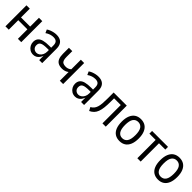

<svg xmlns="http://www.w3.org/2000/svg" viewBox="360 -1826 3164 3164"><g transform="rotate(45 1942.5 -244.0)"><path d="M75 0V-490H153V-285H366V-490H444V0H366V-221H153V0Z M726 9Q683 9 649.5 -12Q616 -33 597 -67.5Q578 -102 578 -141Q578 -192 603.5 -224Q629 -256 681.5 -270Q734 -284 816 -284H868V-230H824Q777 -230 744.5 -225.5Q712 -221 692.5 -211Q673 -201 664 -184Q655 -167 655 -141Q655 -100 680.5 -76Q706 -52 744 -52Q772 -52 798.5 -70Q825 -88 841 -120Q857 -152 857 -192V-336Q857 -388 834 -411.5Q811 -435 762 -435Q728 -435 692.5 -424Q657 -413 620 -387L594 -445Q619 -463 648.5 -474.5Q678 -486 709 -492.5Q740 -499 770 -499Q823 -499 859 -480.5Q895 -462 913.5 -425Q932 -388 932 -330V0H862V-107H864Q853 -73 833.5 -46.5Q814 -20 787 -5.5Q760 9 726 9Z M1343 0V-204Q1320 -185 1289.5 -175Q1259 -165 1225 -165Q1169 -165 1133.5 -185.5Q1098 -206 1081.5 -247.5Q1065 -289 1065 -352V-490H1143V-358Q1143 -314 1152 -285.5Q1161 -257 1184 -244Q1207 -231 1247 -231Q1276 -231 1299 -240Q1322 -249 1343 -267V-490H1420V0Z M1702 9Q1659 9 1625.5 -12Q1592 -33 1573 -67.5Q1554 -102 1554 -141Q1554 -192 1579.5 -224Q1605 -256 1657.5 -270Q1710 -284 1792 -284H1844V-230H1800Q1753 -230 1720.5 -225.5Q1688 -221 1668.5 -211Q1649 -201 1640 -184Q1631 -167 1631 -141Q1631 -100 1656.5 -76Q1682 -52 1720 -52Q1748 -52 1774.5 -70Q1801 -88 1817 -120Q1833 -152 1833 -192V-336Q1833 -388 1810 -411.5Q1787 -435 1738 -435Q1704 -435 1668.5 -424Q1633 -413 1596 -387L1570 -445Q1595 -463 1624.5 -474.5Q1654 -486 1685 -492.5Q1716 -499 1746 -499Q1799 -499 1835 -480.5Q1871 -462 1889.5 -425Q1908 -388 1908 -330V0H1838V-107H1840Q1829 -73 1809.5 -46.5Q1790 -20 1763 -5.5Q1736 9 1702 9Z M2037 11 2005 -49Q2036 -65 2056 -89.5Q2076 -114 2087.5 -149.5Q2099 -185 2103 -236Q2107 -287 2107 -357V-490H2413V0H2336V-427H2180V-355Q2180 -272 2173 -211.5Q2166 -151 2150 -108Q2134 -65 2106 -36.5Q2078 -8 2037 11Z M2738 9Q2676 9 2631.5 -19.5Q2587 -48 2563.5 -105Q2540 -162 2540 -246Q2540 -329 2564 -385.5Q2588 -442 2632 -470.5Q2676 -499 2738 -499Q2800 -499 2844 -470.5Q2888 -442 2912 -385.5Q2936 -329 2936 -246Q2936 -162 2912 -105Q2888 -48 2844 -19.5Q2800 9 2738 9ZM2737 -57Q2795 -57 2826.5 -102Q2858 -147 2858 -246Q2858 -345 2826.5 -389.5Q2795 -434 2738 -434Q2681 -434 2649.5 -389.5Q2618 -345 2618 -246Q2618 -147 2649.5 -102Q2681 -57 2737 -57Z M3149 0V-427H3003V-490H3374V-427H3227V0Z M3636 9Q3574 9 3529.5 -19.5Q3485 -48 3461.5 -105Q3438 -162 3438 -246Q3438 -329 3462 -385.5Q3486 -442 3530 -470.5Q3574 -499 3636 -499Q3698 -499 3742 -470.5Q3786 -442 3810 -385.5Q3834 -329 3834 -246Q3834 -162 3810 -105Q3786 -48 3742 -19.5Q3698 9 3636 9ZM3635 -57Q3693 -57 3724.5 -102Q3756 -147 3756 -246Q3756 -345 3724.5 -389.5Q3693 -434 3636 -434Q3579 -434 3547.5 -389.5Q3516 -345 3516 -246Q3516 -147 3547.5 -102Q3579 -57 3635 -57Z"/></g></svg>

Font: Nunito Sans 10pt Condensed
Style: Regular
Weight: 400
Width: 3
Designer: Vernon Adams
Foundry: Vernon Adams
Version: Version 3.101;gftools[0.9.27]